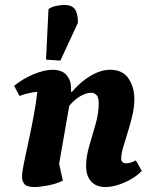

<svg xmlns="http://www.w3.org/2000/svg" viewBox="-20 -744 629 776"><path d="M119 12Q90 12 79.5 0.5Q69 -11 69 -29Q69 -47 77 -86.5Q85 -126 96 -176Q107 -226 116.5 -277.5Q126 -329 131 -373Q95 -370 59 -356L37 -397Q74 -427 117 -444.5Q160 -462 192 -462Q231 -462 249 -440.5Q267 -419 267 -391Q267 -387 267 -382.5Q267 -378 267 -373H271Q307 -415 347.5 -438.5Q388 -462 425 -462Q476 -462 499.5 -426.5Q523 -391 523 -345Q523 -312 515 -277.5Q507 -243 496.5 -210Q486 -177 478 -149.5Q470 -122 470 -104Q470 -84 490 -84Q508 -84 529 -96L553 -53Q526 -25 483.5 -6.5Q441 12 406 12Q369 12 348.5 -10.5Q328 -33 328 -73Q328 -111 341 -155Q354 -199 366.5 -243Q379 -287 379 -326Q379 -350 370.5 -359.5Q362 -369 348 -369Q330 -369 307.5 -357Q285 -345 260 -317L219 -82L234 -14Q208 -1 174.5 5.5Q141 12 119 12ZM224 -499 166 -503 176 -707Q186 -715 204.5 -719.5Q223 -724 241 -724Q270 -724 282.5 -707Q295 -690 295 -652Z"/></svg>

Font: Petrona ExtraBold
Style: Italic
Weight: 800
Italic angle: -9°
Designer: Ringo R. Seeber
Foundry: Ringo R. Seeber
Version: Version 2.001; ttfautohint (v1.8.3)